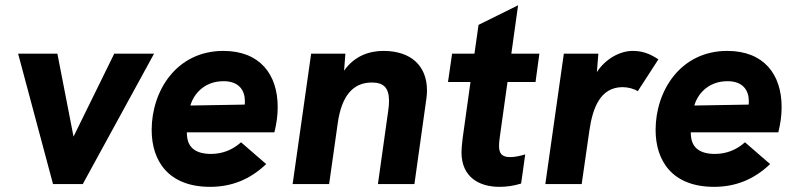

<svg xmlns="http://www.w3.org/2000/svg" viewBox="-20 -696 3010 726"><path d="M180.5 0H293L562.5 -493H412L258 -179.5L197 -493H48.5Z M774.5 10.5C856 10.5 925.5 -17.5 986.5 -75.5L891.5 -158C858 -128 819 -114 778 -114C721.5 -114 693.5 -137 688 -175.5C687 -182 686.5 -188 686.5 -195.5H1017.5C1025.5 -228.5 1030 -257 1030 -291.5C1030 -415 962.5 -503.5 824.5 -503.5C647 -503.5 553.5 -352 553.5 -204.5C553.5 -89 615.5 10.5 774.5 10.5ZM700 -297C711.5 -338.5 751 -389 825.5 -389C884 -389 906 -354 906 -313.5C906 -309 906 -304.5 905.5 -300.5Z M1086.5 0H1224.5L1257 -229.5C1271.5 -334 1315 -384 1386 -384C1431 -384 1451 -363.5 1451 -314.5C1451 -304 1450 -291 1448 -277.5L1409 0H1547L1592 -321C1594 -333 1594.5 -344 1594.5 -354.5C1594.5 -446.5 1534.5 -503.5 1430 -503.5C1379.5 -503.5 1321 -486.5 1281 -428.5L1286 -493H1156.5Z M1868.5 10.5C1894.5 10.5 1922 7 1950.5 -2L1966 -112C1944.5 -106 1927.5 -102 1909 -102C1877.5 -102 1867 -116 1867 -144C1867 -158 1869 -171 1871 -186L1899 -386H2005L2019.5 -493H1913.5L1939 -676L1789.5 -602L1774 -493H1689.5L1674 -386H1759L1729 -170.5C1726 -143 1725 -131 1725 -120.5C1725 -26 1792 10.5 1868.5 10.5Z M2042 0H2179.5L2208.5 -201.5C2221 -289 2250.5 -366.5 2334.5 -366.5C2354.5 -366.5 2379 -360 2391.5 -351L2469.5 -471.5C2437.5 -493 2409 -503.5 2372.5 -503.5C2323.5 -503.5 2269 -473 2237 -423.5L2242.5 -493H2112Z M2680 10.5C2761.5 10.5 2831 -17.5 2892 -75.5L2797 -158C2763.5 -128 2724.5 -114 2683.5 -114C2627 -114 2599 -137 2593.5 -175.5C2592.5 -182 2592 -188 2592 -195.5H2923C2931 -228.5 2935.5 -257 2935.5 -291.5C2935.5 -415 2868 -503.5 2730 -503.5C2552.5 -503.5 2459 -352 2459 -204.5C2459 -89 2521 10.5 2680 10.5ZM2605.5 -297C2617 -338.5 2656.5 -389 2731 -389C2789.5 -389 2811.5 -354 2811.5 -313.5C2811.5 -309 2811.5 -304.5 2811 -300.5Z"/></svg>

Font: HK Grotesk ExtraBold
Style: Italic
Weight: 800
Italic angle: -16°
Designer: Alfredo Marco Pradil
Foundry: Hanken Design Co.
Version: Version 3.001;FEAKit 1.0